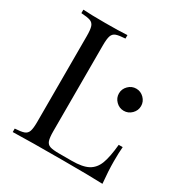

<svg xmlns="http://www.w3.org/2000/svg" viewBox="-165 -835 918 962"><g transform="rotate(30 294.0 -354.0)"><path d="M297 -688Q261 -686 244.5 -680Q228 -674 222 -657Q216 -640 216 -602V-106Q216 -68 222 -51Q228 -34 244.5 -28.5Q261 -23 297 -23H370Q432 -23 464.5 -40.5Q497 -58 512 -97Q527 -136 534 -210H557Q554 -179 554 -128Q554 -71 561 0Q493 -3 332 -3Q140 -3 42 0V-20Q78 -22 94.5 -28Q111 -34 117 -51Q123 -68 123 -106V-602Q123 -640 117 -657Q111 -674 94.5 -680Q78 -686 42 -688V-708Q84 -705 170 -705Q250 -705 297 -708ZM534 -434Q534 -408 515 -389Q496 -370 470 -370Q444 -370 425 -389Q406 -408 406 -434Q406 -460 425 -479Q444 -498 470 -498Q496 -498 515 -479Q534 -460 534 -434Z"/></g></svg>

Font: Playfair Display SC
Style: Regular
Weight: 400
Designer: Claus Eggers Sørensen
Foundry: Claus Eggers Sørensen
Version: Version 1.200; ttfautohint (v1.6)